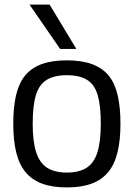

<svg xmlns="http://www.w3.org/2000/svg" viewBox="-20 -810 585 840"><path d="M38 -269Q38 -340 50 -392.5Q62 -445 89 -478.5Q116 -512 161 -529Q206 -546 272 -546Q338 -546 383.5 -529Q429 -512 456 -478.5Q483 -445 495 -392.5Q507 -340 507 -269Q507 -196 494 -143Q481 -90 453 -56.5Q425 -23 380.5 -6.5Q336 10 272 10Q209 10 164.5 -6.5Q120 -23 92 -56.5Q64 -90 51 -143Q38 -196 38 -269ZM123 -269Q123 -190 138.5 -143Q154 -96 187 -75.5Q220 -55 272 -55Q325 -55 358 -75.5Q391 -96 406 -143Q421 -190 421 -269Q421 -347 407.5 -393.5Q394 -440 361 -460.5Q328 -481 272 -481Q217 -481 184 -460.5Q151 -440 137 -393.5Q123 -347 123 -269ZM243 -596 109 -790H197L314 -596Z"/></svg>

Font: Georama ExtraCondensed Thin
Style: Regular
Weight: 400
Version: Version 1.001